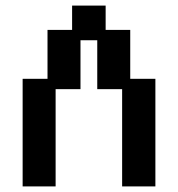

<svg xmlns="http://www.w3.org/2000/svg" viewBox="-20 -656 637 687"><path d="M61 11V-374H150V-549H238V-636H358V-549H446V-374H536V11H417V-337H328V-512H268V-337H179V11Z"/></svg>

Font: Pixelify Sans SemiBold
Style: Regular
Weight: 600
Designer: Stefie Justprince
Foundry: Typecalism Foundryline
Version: Version 1.000